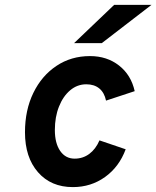

<svg xmlns="http://www.w3.org/2000/svg" viewBox="-20 -752 638 784"><path d="M277.6 12Q188.2 12 135.1 -48.8Q82 -109.5 82 -212Q82 -302.5 116.2 -372.7Q150.4 -442.9 210.4 -482.9Q270.3 -523 347.4 -523Q416.8 -523 466.1 -484.4Q515.4 -445.8 530 -379.8L413 -341.2Q406.1 -373.9 385.4 -390.9Q364.6 -407.8 332.4 -407.8Q295.7 -407.8 266.6 -383.4Q237.5 -358.9 220.8 -316.7Q204 -274.5 204 -221Q204 -167.1 225.8 -135.6Q247.6 -104.2 284.8 -104.2Q318.4 -104.2 344.5 -123.5Q370.7 -142.9 386.2 -178.8L493.2 -142.4Q466.6 -70.7 409.1 -29.4Q351.5 12 277.6 12ZM282.6 -576 446 -732H598.4L395.8 -576Z"/></svg>

Font: Overpass
Style: Italic
Weight: 400
Italic angle: -10°
Designer: Delve Withrington, Dave Bailey, Thomas Jockin
Foundry: Delve Fonts LLC
Version: Version 4.000